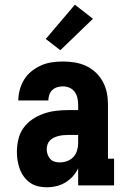

<svg xmlns="http://www.w3.org/2000/svg" viewBox="-20 -790 540 818"><path d="M181 8Q162 8 143.5 4Q125 0 109.5 -10.5Q94 -21 82.5 -36.5Q71 -52 64.5 -69.5Q58 -87 55 -105.5Q52 -124 52 -143Q52 -169 58 -195.5Q64 -222 79.5 -244Q95 -266 117 -281Q139 -296 164 -305Q189 -314 215.5 -317.5Q242 -321 269 -321H313V-345Q313 -360 309.5 -374Q306 -388 297.5 -399.5Q289 -411 275.5 -416.5Q262 -422 248 -422Q236 -422 224 -418.5Q212 -415 203 -406.5Q194 -398 190 -386Q186 -374 186 -362H58Q58 -385 64.5 -408.5Q71 -432 83.5 -452Q96 -472 115 -487Q134 -502 155.5 -511.5Q177 -521 201 -524.5Q225 -528 248 -528Q273 -528 298 -524Q323 -520 346 -509.5Q369 -499 387.5 -481.5Q406 -464 418 -442Q430 -420 435 -395.5Q440 -371 440 -345V-114H466V0H313V-73Q304 -54 290 -38.5Q276 -23 258.5 -12.5Q241 -2 221 3Q201 8 181 8ZM234 -98Q250 -98 265.5 -103.5Q281 -109 292 -120.5Q303 -132 308 -148Q313 -164 313 -180V-215H269Q259 -215 249 -214Q239 -213 229 -210.5Q219 -208 209.5 -203.5Q200 -199 193 -192Q186 -185 182.5 -175Q179 -165 179 -155Q179 -144 182.5 -133Q186 -122 193.5 -113.5Q201 -105 212 -101.5Q223 -98 234 -98ZM237 -576 175 -624 299 -770 376 -710Z"/></svg>

Font: Iosevka Curly Slab Heavy
Style: Regular
Weight: 900
Monospace: yes
Designer: Belleve Invis
Foundry: Belleve Invis
Version: Version 22.1.2; ttfautohint (v1.8.4)